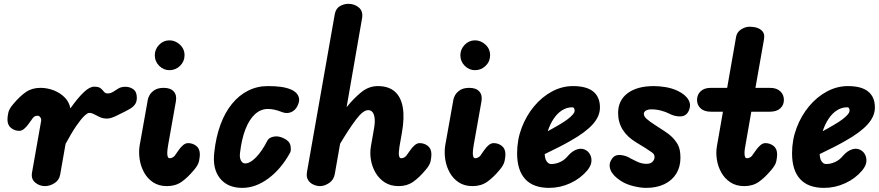

<svg xmlns="http://www.w3.org/2000/svg" viewBox="-20 -948 4478 978"><path d="M209 0Q181 0 159.2 -18.2Q137.5 -36.5 143 -68.5L189.5 -332Q190.5 -337 189.2 -341.8Q188 -346.5 185.5 -350.2Q183 -354 179.5 -356.2Q176 -358.5 172 -358.5Q161 -358.5 155.5 -354.5Q150 -350.5 147 -346.5L125.5 -316.5Q115.5 -302.5 103.2 -292Q91 -281.5 78 -281.5Q55 -281.5 36.5 -296Q18 -310.5 18 -339.5Q18 -353 22.2 -373.5Q26.5 -394 48 -418.5Q80.5 -457.5 111.8 -479Q143 -500.5 185.5 -500.5Q221 -500.5 253.8 -487.8Q286.5 -475 309.5 -451.8Q332.5 -428.5 338.5 -396Q376.5 -449.5 406.5 -478Q436.5 -506.5 459.5 -506.5Q483 -506.5 493 -498Q503 -489.5 509.5 -480.8Q516 -472 529 -472Q543.5 -472 558.2 -481.5Q573 -491 581 -496Q595 -505.5 617.8 -506Q640.5 -506.5 658.8 -493.5Q677 -480.5 677 -450Q677 -428.5 666.8 -415.2Q656.5 -402 642.5 -394Q628.5 -386 617 -380Q597 -369.5 570 -356.8Q543 -344 525.5 -344Q505 -344 489 -351.2Q473 -358.5 459.8 -365.8Q446.5 -373 434.5 -373Q426 -373 409.5 -357.5Q393 -342 369 -307.2Q345 -272.5 314 -215L286.5 -58.5Q281.5 -30 257.5 -15Q233.5 0 209 0Z M843 -590.5Q813 -590.5 790.8 -612.8Q768.5 -635 768.5 -666.5Q768.5 -697 790.5 -719.8Q812.5 -742.5 843 -742.5Q872.5 -742.5 896.2 -720.8Q920 -699 920 -666.5Q920 -635 897.2 -612.8Q874.5 -590.5 843 -590.5ZM830.5 0Q789 0 760 -19.2Q731 -38.5 714 -69.5Q697 -100.5 691.5 -136.2Q686 -172 691 -205L733 -440.5Q734 -449 741.8 -463.2Q749.5 -477.5 767 -489Q784.5 -500.5 814.5 -500.5Q848.5 -500.5 865 -482Q881.5 -463.5 876 -432L836.5 -209.5Q832.5 -186.5 832 -171.5Q831.5 -156.5 834.8 -149.2Q838 -142 844 -142Q852 -142 859 -146Q866 -150 869.5 -154L890.5 -184Q900.5 -198.5 912.8 -208.8Q925 -219 938 -219Q961.5 -219 979.8 -204.8Q998 -190.5 998 -161.5Q998 -148 993.8 -127.5Q989.5 -107 968 -82Q935.5 -43 904.5 -21.5Q873.5 0 830.5 0Z M1214.5 9Q1139 9 1100.2 -40Q1061.5 -89 1071.5 -172Q1080 -250.5 1103 -313Q1126 -375.5 1161.8 -419.2Q1197.5 -463 1243.8 -486.2Q1290 -509.5 1344.5 -509.5Q1382.5 -509.5 1411.5 -505.5Q1440.5 -501.5 1463.5 -491.5Q1473 -488 1485 -478.2Q1497 -468.5 1502.2 -451.8Q1507.5 -435 1496 -410Q1484.5 -385.5 1462.5 -376.5Q1440.5 -367.5 1415.5 -377.5Q1395.5 -385.5 1378 -389.2Q1360.5 -393 1344.5 -393Q1308 -393 1278.8 -366.2Q1249.5 -339.5 1230 -289.2Q1210.5 -239 1202.5 -168.5Q1199.5 -145.5 1207.2 -130.5Q1215 -115.5 1229 -115.5Q1253.5 -115.5 1283.8 -146.2Q1314 -177 1342 -231.5Q1350 -247.5 1374.8 -252.2Q1399.5 -257 1427.5 -242.5Q1455.5 -229 1459.8 -205.2Q1464 -181.5 1457.5 -170Q1412 -87 1347 -39Q1282 9 1214.5 9Z M1610 0Q1594 0 1576.8 -7.5Q1559.5 -15 1549.5 -30.8Q1539.5 -46.5 1543.5 -71L1685 -874.5Q1690.5 -904.5 1711 -916.5Q1731.5 -928.5 1755 -928.5Q1785.5 -928.5 1807.8 -909.8Q1830 -891 1824.5 -856.5L1745.5 -402Q1782.5 -448 1820.8 -478.8Q1859 -509.5 1904.5 -509.5Q1958.5 -509.5 1990.2 -482.2Q2022 -455 2031.5 -402Q2041 -349 2027 -270.5L2015 -202.5Q2012.5 -187 2011.8 -175.5Q2011 -164 2012.2 -156.5Q2013.5 -149 2016.2 -145.5Q2019 -142 2023.5 -142Q2032 -142 2039 -146Q2046 -150 2049 -154L2070.5 -184Q2080.5 -198.5 2092.8 -208.8Q2105 -219 2117.5 -219Q2141 -219 2159.2 -204.8Q2177.5 -190.5 2177.5 -161.5Q2177.5 -148 2173.5 -127.5Q2169.5 -107 2147.5 -82Q2115 -43 2084 -21.5Q2053 0 2010.5 0Q1969.5 0 1940.2 -18.8Q1911 -37.5 1893.2 -67.8Q1875.5 -98 1869.5 -133Q1863.5 -168 1869 -200.5L1885 -292.5Q1890.5 -322.5 1888.5 -343.8Q1886.5 -365 1878 -376Q1869.5 -387 1855 -387Q1829.5 -387 1793.5 -339.2Q1757.5 -291.5 1712.5 -216L1685.5 -62.5Q1680.5 -32 1656.8 -16Q1633 0 1610 0Z M2399.5 -590.5Q2369.5 -590.5 2347.2 -612.8Q2325 -635 2325 -666.5Q2325 -697 2347 -719.8Q2369 -742.5 2399.5 -742.5Q2429 -742.5 2452.8 -720.8Q2476.5 -699 2476.5 -666.5Q2476.5 -635 2453.8 -612.8Q2431 -590.5 2399.5 -590.5ZM2387 0Q2345.5 0 2316.5 -19.2Q2287.5 -38.5 2270.5 -69.5Q2253.5 -100.5 2248 -136.2Q2242.5 -172 2247.5 -205L2289.5 -440.5Q2290.5 -449 2298.2 -463.2Q2306 -477.5 2323.5 -489Q2341 -500.5 2371 -500.5Q2405 -500.5 2421.5 -482Q2438 -463.5 2432.5 -432L2393 -209.5Q2389 -186.5 2388.5 -171.5Q2388 -156.5 2391.2 -149.2Q2394.5 -142 2400.5 -142Q2408.5 -142 2415.5 -146Q2422.5 -150 2426 -154L2447 -184Q2457 -198.5 2469.2 -208.8Q2481.5 -219 2494.5 -219Q2518 -219 2536.2 -204.8Q2554.5 -190.5 2554.5 -161.5Q2554.5 -148 2550.2 -127.5Q2546 -107 2524.5 -82Q2492 -43 2461 -21.5Q2430 0 2387 0Z M2777 9Q2696 9 2655 -36Q2614 -81 2614 -167.5Q2614 -235.5 2637.2 -297Q2660.5 -358.5 2700.5 -406.5Q2740.5 -454.5 2791.8 -482Q2843 -509.5 2898.5 -509.5Q2967.5 -509.5 3001.8 -481.8Q3036 -454 3036 -400.5Q3036 -378 3026.8 -356.5Q3017.5 -335 2998.8 -314.2Q2980 -293.5 2952 -272.8Q2924 -252 2886.5 -231Q2863.5 -217.5 2829 -199.8Q2794.5 -182 2754.5 -163Q2755 -154.5 2756.2 -147.8Q2757.5 -141 2759.5 -135.5Q2763.5 -125.5 2770.8 -119Q2778 -112.5 2788 -112.5Q2811 -112.5 2833.8 -123Q2856.5 -133.5 2873.5 -154.5Q2896 -180.5 2922.2 -188Q2948.5 -195.5 2970 -179.5Q2980.5 -172 2987.5 -157Q2994.5 -142 2992.2 -122.2Q2990 -102.5 2971 -79.5Q2936.5 -38.5 2885 -14.8Q2833.5 9 2777 9ZM2770 -279.5Q2784 -287 2797.5 -294.8Q2811 -302.5 2825 -310.5Q2852.5 -326.5 2870.5 -340Q2888.5 -353.5 2897.8 -364.8Q2907 -376 2907 -385Q2907 -391.5 2904.2 -396.5Q2901.5 -401.5 2895 -401.5Q2867 -401.5 2843 -386.2Q2819 -371 2800.5 -343.5Q2782 -316 2770 -279.5Z M3271.5 9Q3242.5 9 3206.8 0.2Q3171 -8.5 3144 -25.5Q3102.5 -52 3090.5 -81Q3078.5 -110 3094.5 -135Q3109 -160.5 3138.8 -158.5Q3168.5 -156.5 3192 -141Q3201 -136 3224.8 -124.8Q3248.5 -113.5 3272.5 -113.5Q3294.5 -113.5 3304.2 -124.5Q3314 -135.5 3314 -146.5Q3314 -155 3311.5 -160.2Q3309 -165.5 3300.5 -172Q3286.5 -182 3265.5 -195.2Q3244.5 -208.5 3221 -222.5Q3175.5 -249.5 3152 -287.2Q3128.5 -325 3128.5 -372Q3128.5 -437 3177 -473.2Q3225.5 -509.5 3310 -509.5Q3339 -509.5 3371.5 -504Q3404 -498.5 3431.5 -485.5Q3471.5 -466.5 3487.2 -439Q3503 -411.5 3486 -379Q3473 -355.5 3444.8 -355Q3416.5 -354.5 3389 -369Q3372 -378 3347.8 -384.5Q3323.5 -391 3298 -391Q3280 -391 3269.8 -384.5Q3259.5 -378 3259.5 -368Q3259.5 -355.5 3273.8 -342.5Q3288 -329.5 3320 -309Q3341.5 -295 3365 -279.8Q3388.5 -264.5 3400.5 -252.5Q3420 -234 3433 -210.8Q3446 -187.5 3446 -143.5Q3446 -98 3424.8 -63.5Q3403.5 -29 3364.2 -10Q3325 9 3271.5 9Z M3771 0Q3730 0 3701 -19Q3672 -38 3654.8 -68.2Q3637.5 -98.5 3631.8 -133.8Q3626 -169 3631.5 -201.5L3662.5 -379H3601Q3567 -379 3548.8 -396Q3530.5 -413 3530.5 -439Q3530.5 -465.5 3548.8 -483Q3567 -500.5 3601 -500.5H3684L3729.5 -760.5Q3733.5 -784.5 3755 -798.2Q3776.5 -812 3799.5 -812Q3819 -812 3837.2 -806Q3855.5 -800 3865.8 -786Q3876 -772 3871.5 -747L3828 -500.5H3901.5Q3936 -500.5 3954.5 -483Q3973 -465.5 3973 -439Q3973 -413 3954.5 -396Q3936 -379 3901.5 -379H3807L3776 -201.5Q3773 -186 3772.5 -174.8Q3772 -163.5 3773.2 -156.2Q3774.5 -149 3777.2 -145.5Q3780 -142 3784.5 -142Q3793 -142 3800 -146Q3807 -150 3810 -154L3831.5 -184Q3841.5 -198.5 3853.8 -208.8Q3866 -219 3878.5 -219Q3902 -219 3920.2 -204.8Q3938.5 -190.5 3938.5 -161.5Q3938.5 -148 3934.5 -127.5Q3930.5 -107 3908.5 -82Q3876 -43 3845 -21.5Q3814 0 3771 0Z M4177.5 9Q4096.5 9 4055.5 -36Q4014.5 -81 4014.5 -167.5Q4014.5 -235.5 4037.8 -297Q4061 -358.5 4101 -406.5Q4141 -454.5 4192.2 -482Q4243.5 -509.5 4299 -509.5Q4368 -509.5 4402.2 -481.8Q4436.5 -454 4436.5 -400.5Q4436.5 -378 4427.2 -356.5Q4418 -335 4399.2 -314.2Q4380.5 -293.5 4352.5 -272.8Q4324.5 -252 4287 -231Q4264 -217.5 4229.5 -199.8Q4195 -182 4155 -163Q4155.5 -154.5 4156.8 -147.8Q4158 -141 4160 -135.5Q4164 -125.5 4171.2 -119Q4178.5 -112.5 4188.5 -112.5Q4211.5 -112.5 4234.2 -123Q4257 -133.5 4274 -154.5Q4296.5 -180.5 4322.8 -188Q4349 -195.5 4370.5 -179.5Q4381 -172 4388 -157Q4395 -142 4392.8 -122.2Q4390.5 -102.5 4371.5 -79.5Q4337 -38.5 4285.5 -14.8Q4234 9 4177.5 9ZM4170.5 -279.5Q4184.5 -287 4198 -294.8Q4211.5 -302.5 4225.5 -310.5Q4253 -326.5 4271 -340Q4289 -353.5 4298.2 -364.8Q4307.5 -376 4307.5 -385Q4307.5 -391.5 4304.8 -396.5Q4302 -401.5 4295.5 -401.5Q4267.5 -401.5 4243.5 -386.2Q4219.5 -371 4201 -343.5Q4182.5 -316 4170.5 -279.5Z"/></svg>

Font: Edu AU VIC WA NT Pre
Style: Bold
Weight: 700
Designer: Tina and Corey Anderson, Eben Sorkin, Mirko Velimirovic
Foundry: Google for Education
Version: Version 1.001